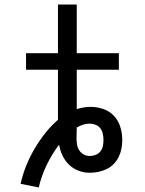

<svg xmlns="http://www.w3.org/2000/svg" viewBox="-20 -755 640 848"><path d="M151 73 71 57Q80 16 95.5 -22.5Q111 -61 132 -97Q153 -133 179 -166Q205 -199 236 -226V-447H95V-520H236V-735H319V-520H505V-447H319V-273Q334 -278 349.5 -280.5Q365 -283 380 -283Q409 -283 436.5 -273.5Q464 -264 483.5 -243Q503 -222 511.5 -194Q520 -166 520 -137Q520 -118 516.5 -99Q513 -80 504.5 -62.5Q496 -45 482.5 -31Q469 -17 451.5 -8.5Q434 0 415 4Q396 8 376 8Q351 8 327 -1Q303 -10 285 -27.5Q267 -45 256 -68Q245 -91 241 -116Q209 -74 186 -26Q163 22 151 73ZM376 -66Q390 -66 402.5 -71Q415 -76 423.5 -86.5Q432 -97 434.5 -110.5Q437 -124 437 -137Q437 -151 434 -164.5Q431 -178 423 -188.5Q415 -199 402 -204Q389 -209 375 -209Q360 -209 346 -204Q332 -199 319 -192Q319 -180 318.5 -168.5Q318 -157 318 -146Q318 -132 320 -118Q322 -104 329.5 -92Q337 -80 349.5 -73Q362 -66 376 -66Z"/></svg>

Font: Iosevka Plex Etoile
Style: Regular
Weight: 400
Designer: Belleve Invis
Foundry: Belleve Invis
Version: Version 25.1.1; ttfautohint (v1.8.4)